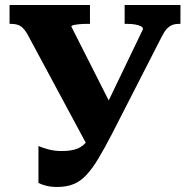

<svg xmlns="http://www.w3.org/2000/svg" viewBox="-20 -730 756 764"><path d="M425 -196Q396 -140 372 -100Q348 -60 324.5 -34.5Q301 -9 273 2.5Q245 14 208 14Q183 14 163.5 9Q144 4 133 -2V-149Q146 -143 171 -136Q196 -129 225 -129Q265 -129 289 -139Q313 -149 331.5 -174.5Q350 -200 372 -246L549 -614Q549 -621 540.5 -625.5Q532 -630 518 -632.5Q504 -635 487 -635H476V-710H698V-635H691Q677 -635 665.5 -630.5Q654 -626 644 -615.5Q634 -605 624 -585ZM435 -286 331 -144 88 -596Q79 -611 70 -619.5Q61 -628 50 -631.5Q39 -635 25 -635H18V-710H338V-635H324Q308 -635 294 -633.5Q280 -632 272 -630Q264 -628 264 -624Z"/></svg>

Font: Roboto Serif
Style: Bold
Weight: 700
Designer: Greg Gazdowicz
Foundry: Commercial Type
Version: Version 1.008